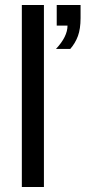

<svg xmlns="http://www.w3.org/2000/svg" viewBox="-20 -745 341 765"><path d="M67 0V-725H155V0ZM301 -673Q301 -630 290.5 -601.5Q280 -573 260 -550H203Q249 -599 249 -643H206V-725H301Z"/></svg>

Font: Libra Sans
Style: Regular
Weight: 400
Foundry: Context Ltd
Version: Version 1.000; ttfautohint (v1.3)